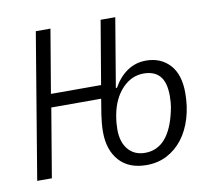

<svg xmlns="http://www.w3.org/2000/svg" viewBox="-64 -587 729 671"><g transform="rotate(-10 300.0 -252.0)"><path d="M405 12Q342 12 308 -26Q274 -64 274 -128Q274 -144 275.5 -159.5Q277 -175 279 -189L288 -244H111L70 0H18L104 -516H156L118 -291H296L334 -516H386L345 -272H349Q369 -308 398.5 -328Q428 -348 465 -348Q517 -348 549 -313.5Q581 -279 581 -213Q581 -165 568.5 -123.5Q556 -82 533 -52Q510 -22 477.5 -5Q445 12 405 12ZM407 -31Q492 -31 520 -158Q524 -175 525 -189Q526 -203 526 -212Q526 -260 506.5 -282.5Q487 -305 449 -305Q406 -305 373.5 -271Q341 -237 330 -180Q327 -163 326 -151Q325 -139 325 -128Q325 -83 347 -57Q369 -31 407 -31Z"/></g></svg>

Font: IBM Plex Mono Light
Style: Italic
Weight: 300
Italic angle: -9°
Monospace: yes
Designer: Mike Abbink, Paul van der Laan, Pieter van Rosmalen
Foundry: Bold Monday
Version: Version 2.3